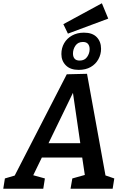

<svg xmlns="http://www.w3.org/2000/svg" viewBox="-56 -1156 759 1176"><path d="M594 -60 568 -89 644 -63 634 0H376L387 -63L473 -87L466 -68L445 -208L454 -191H189L208 -207L141 -69L139 -85L219 -63L209 0H-36L-26 -63L59 -88L25 -63L353 -701L477 -704ZM232 -260 226 -279H449L439 -257L384 -634L413 -633ZM360 -950 332 -1008 568 -1136 607 -1042ZM426 -728Q375 -728 347.5 -755.5Q320 -783 320 -825Q320 -862 337 -891.5Q354 -921 385.5 -938.5Q417 -956 458 -956Q510 -956 536.5 -928.5Q563 -901 563 -857Q563 -823 546.5 -793Q530 -763 499.5 -745.5Q469 -728 426 -728ZM432 -785Q462 -785 477.5 -807Q493 -829 493 -855Q493 -875 483 -887Q473 -899 452 -899Q422 -899 406.5 -877Q391 -855 391 -828Q391 -808 401 -796.5Q411 -785 432 -785Z"/></svg>

Font: Bitter Thin SemiBold
Style: Italic
Weight: 600
Italic angle: -9°
Version: Version 2.002